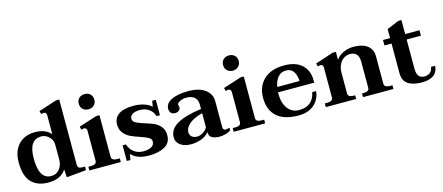

<svg xmlns="http://www.w3.org/2000/svg" viewBox="-49 -1256 4167 1804"><g transform="rotate(-15 2034.0 -353.5)"><path d="M30 -245Q30 -321 58.5 -374Q87 -427 136 -453.5Q185 -480 248 -480Q354 -480 404 -419V-605Q404 -634 376 -634Q370 -634 352 -628L344 -660L519 -717H551V-83Q551 -64 561 -55Q571 -46 595 -46H622V-11L431 7L426 -71Q400 -30 357 -10Q314 10 250 10Q147 10 88.5 -50.5Q30 -111 30 -245ZM405 -171V-315Q405 -348 389 -373Q373 -398 348.5 -412Q324 -426 299 -426Q236 -426 206 -380.5Q176 -335 176 -241Q176 -42 294 -42Q345 -42 375 -80Q405 -118 405 -171Z M718 -631Q718 -664 739 -684.5Q760 -705 794 -705Q828 -705 849 -684Q870 -663 870 -631Q870 -599 849 -578Q828 -557 794 -557Q760 -557 739 -577.5Q718 -598 718 -631ZM652 -36H678Q704 -36 718 -45Q732 -54 732 -72V-365Q732 -381 723.5 -388Q715 -395 703 -395Q700 -395 693.5 -393Q687 -391 679 -389L671 -421L846 -477H878V-72Q878 -54 892 -45Q906 -36 932 -36H958V0H652Z M1060 -52 1050 5H1015V-147H1048Q1060 -101 1098.5 -71.5Q1137 -42 1189 -42Q1240 -42 1269 -59Q1298 -76 1298 -110Q1298 -134 1273.5 -148.5Q1249 -163 1195 -181Q1140 -199 1103.5 -216.5Q1067 -234 1041 -266.5Q1015 -299 1015 -350Q1015 -412 1064 -446Q1113 -480 1211 -480Q1259 -480 1307.5 -465.5Q1356 -451 1382 -423L1392 -480H1427V-330H1393Q1383 -372 1345.5 -399Q1308 -426 1256 -426Q1212 -426 1185.5 -410.5Q1159 -395 1159 -368Q1159 -341 1184.5 -326.5Q1210 -312 1267 -294Q1323 -278 1358.5 -261.5Q1394 -245 1419.5 -213Q1445 -181 1445 -130Q1445 -57 1385 -23.5Q1325 10 1232 10Q1114 10 1060 -52Z M1498 -96Q1498 -172 1576.5 -218.5Q1655 -265 1815 -287V-329Q1815 -377 1786.5 -401Q1758 -425 1710 -425Q1674 -425 1646 -411Q1618 -397 1618 -382Q1618 -377 1620.5 -366Q1623 -355 1623 -349Q1623 -337 1609 -324.5Q1595 -312 1572 -312Q1544 -312 1530.5 -327.5Q1517 -343 1517 -367Q1517 -421 1578.5 -450.5Q1640 -480 1741 -480Q1844 -480 1903.5 -437Q1963 -394 1963 -323V-73Q1963 -55 1969.5 -47.5Q1976 -40 1989 -40Q2004 -40 2028 -48V-22Q2008 -7 1978 1.5Q1948 10 1916 10Q1875 10 1846.5 -4.5Q1818 -19 1818 -51V-61Q1783 -22 1736 -6Q1689 10 1642 10Q1578 10 1538 -18Q1498 -46 1498 -96ZM1815 -108V-246Q1726 -222 1684.5 -184.5Q1643 -147 1643 -107Q1643 -78 1662.5 -61.5Q1682 -45 1715 -45Q1742 -45 1771.5 -63.5Q1801 -82 1815 -108Z M2122 -631Q2122 -664 2143 -684.5Q2164 -705 2198 -705Q2232 -705 2253 -684Q2274 -663 2274 -631Q2274 -599 2253 -578Q2232 -557 2198 -557Q2164 -557 2143 -577.5Q2122 -598 2122 -631ZM2056 -36H2082Q2108 -36 2122 -45Q2136 -54 2136 -72V-365Q2136 -381 2127.5 -388Q2119 -395 2107 -395Q2104 -395 2097.5 -393Q2091 -391 2083 -389L2075 -421L2250 -477H2282V-72Q2282 -54 2296 -45Q2310 -36 2336 -36H2362V0H2056Z M2554 -250V-234Q2554 -147 2594 -92.5Q2634 -38 2704 -38Q2840 -38 2865 -169H2903Q2895 -90 2839 -40Q2783 10 2683 10Q2549 10 2477 -53Q2405 -116 2405 -235Q2405 -347 2476 -413.5Q2547 -480 2673 -480Q2788 -480 2847 -423.5Q2906 -367 2906 -278V-250ZM2560 -301H2777Q2777 -348 2754 -388.5Q2731 -429 2677 -429Q2630 -429 2600 -394Q2570 -359 2560 -301Z M3610 -36V0H3314V-36H3333Q3357 -36 3370.5 -45Q3384 -54 3384 -72V-328Q3384 -423 3297 -423Q3270 -423 3242.5 -407Q3215 -391 3196.5 -356.5Q3178 -322 3178 -270V-72Q3178 -54 3191.5 -45Q3205 -36 3229 -36H3247V0H2952V-36H2977Q3003 -36 3017 -45Q3031 -54 3031 -72V-365Q3031 -394 3003 -394Q2997 -394 2979 -388L2970 -419L3146 -477H3178V-400Q3201 -436 3248 -458Q3295 -480 3347 -480Q3438 -480 3484.5 -442.5Q3531 -405 3531 -341V-72Q3531 -54 3545 -45Q3559 -36 3585 -36Z M4045 -109Q4040 -47 3998.5 -18.5Q3957 10 3888 10Q3801 10 3752 -22Q3703 -54 3703 -131V-417H3634V-470H3703V-558L3819 -606H3850V-470H3989V-417H3850V-132Q3850 -38 3923 -38Q3954 -38 3977 -55Q4000 -72 4004 -109Z"/></g></svg>

Font: Taviraj DemiBold
Style: Regular
Weight: 600
Designer: Katatrad Team
Foundry: CadsonDemak
Version: Version 1.030